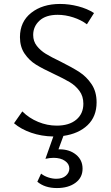

<svg xmlns="http://www.w3.org/2000/svg" viewBox="-20 -684 561 972"><path d="M301 4 276 72H282Q332 72 365 99Q398 126 398 170Q398 215 362 241.5Q326 268 268 268Q207 268 169 236L188 195Q203 207 224 214Q245 221 265 221Q296 221 313.5 205.5Q331 190 331 169Q331 146 309 130.5Q287 115 251 115Q233 115 210 120L250 7Q190 6 138 -12Q86 -30 51 -60L93 -120Q127 -86 173 -67Q219 -48 267 -48Q330 -48 366 -78Q402 -108 402 -159Q402 -197 382 -224Q362 -251 332.5 -268.5Q303 -286 252 -310Q196 -336 162 -357Q128 -378 104.5 -412.5Q81 -447 81 -496Q81 -574 138 -619Q195 -664 284 -664Q330 -664 376 -652Q422 -640 456 -618L420 -561Q391 -583 351 -596Q311 -609 272 -609Q212 -609 180 -579.5Q148 -550 148 -507Q148 -475 166.5 -451.5Q185 -428 212 -411.5Q239 -395 287 -372Q345 -343 381.5 -319.5Q418 -296 443.5 -258Q469 -220 469 -166Q469 -94 423.5 -50.5Q378 -7 301 4Z"/></svg>

Font: Ysabeau
Style: Regular
Weight: 400
Designer: Christian Thalmann (Catharsis Fonts)
Version: Version 0.003